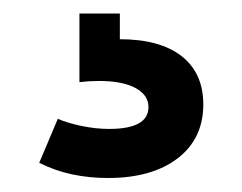

<svg xmlns="http://www.w3.org/2000/svg" viewBox="-20 -20 349 277"><path d="M273.3 130.7Q273.3 85.5 242 61Q210.8 36.6 152.9 36.6V-0.5H94.6V98.5Q101.5 97.7 108.8 97.2Q116 96.8 122.8 96.8Q156.7 96.8 175.5 107Q194.2 117.1 194.2 134.5Q194.2 166 137.3 166Q118.3 166 98 161.8Q77.6 157.6 63.4 151.4L36.6 214.9Q59.5 226.4 84.2 231.6Q108.8 236.8 135.8 236.8Q199.1 236.8 236.2 208.5Q273.3 180.1 273.3 130.7Z"/></svg>

Font: Estedad-FD VF
Style: Regular
Weight: 100
Designer: Amin Abedi
Version: Version 7.3